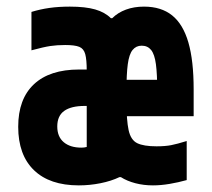

<svg xmlns="http://www.w3.org/2000/svg" viewBox="-20 -550 640 580"><path d="M218 10Q130 10 82.5 -36Q35 -82 35 -167Q35 -251 82.5 -295.5Q130 -340 219 -340H269V-230H236Q195 -230 174 -215Q153 -200 153 -168Q153 -137 172.5 -120.5Q192 -104 226 -104Q229 -104 234 -104.5Q239 -105 242 -106V-336Q242 -370 237.5 -386.5Q233 -403 219.5 -408.5Q206 -414 177 -414Q152 -414 132 -411Q112 -408 75 -398V-514Q101 -522 129 -526Q157 -530 191 -530Q238 -530 267.5 -521.5Q297 -513 315 -495H319Q336 -512 360.5 -521Q385 -530 415 -530Q467 -530 500 -503.5Q533 -477 549 -422Q565 -367 565 -280V-199H336V-309H470L455 -264V-274Q455 -326 451 -356Q447 -386 436.5 -399Q426 -412 408 -412Q391 -412 380.5 -399Q370 -386 366 -356Q362 -326 362 -274V-246Q362 -187 368.5 -157Q375 -127 394.5 -117.5Q414 -108 453 -108Q479 -108 497 -111.5Q515 -115 544 -124V-6Q519 1 492.5 5.5Q466 10 442 10Q414 10 389 3.5Q364 -3 345 -15H341Q316 -3 283.5 3.5Q251 10 218 10Z"/></svg>

Font: M PLUS Code Latin Expanded
Style: Bold
Weight: 700
Width: 7
Designer: Coji Morishita
Foundry: UNDERFOREST DESIGN
Version: Version 1.002; ttfautohint (v1.8.3)